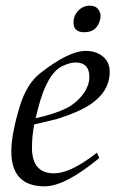

<svg xmlns="http://www.w3.org/2000/svg" viewBox="-20 -643 420 679"><path d="M368 -389Q368 -297 247 -246Q224 -236 181 -222L101 -203Q93 -160 93 -121Q93 -30 171 -30Q223 -30 300 -86L323 -103L331 -84Q210 16 138 16Q20 16 20 -108Q20 -168 50 -267Q74 -346 122 -384Q223 -463 283 -463Q320 -463 344 -443Q368 -423 368 -389ZM296 -371Q296 -422 247 -422Q228 -422 202 -410Q147 -385 115 -261L106 -225Q171 -239 212 -259Q246 -275 271 -306.5Q296 -338 296 -371ZM335 -578Q325 -529 278 -529Q240 -529 240 -563Q240 -588 257 -605.5Q274 -623 298 -623Q318 -623 328 -609.5Q338 -596 335 -578Z"/></svg>

Font: GFS Didot
Style: Italic
Weight: 400
Italic angle: -12°
Designer: Takis Katsoulidis and George D. Matthiopoulos
Foundry: George Matthiopoulos and Takis Katsoulidis
Version: Version 1.0